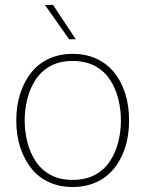

<svg xmlns="http://www.w3.org/2000/svg" viewBox="-20 -748 587 778"><path d="M274 10Q224 10 181.5 -8.5Q139 -27 109.5 -62.5Q80 -98 63 -148Q46 -198 46 -260Q46 -322 63 -372Q80 -422 109.5 -457.5Q139 -493 181.5 -511.5Q224 -530 274 -530Q325 -530 367.5 -511.5Q410 -493 440 -457.5Q470 -422 486.5 -372Q503 -322 503 -260Q503 -198 486.5 -148Q470 -98 440 -62.5Q410 -27 367.5 -8.5Q325 10 274 10ZM274 -19Q327 -19 365 -39.5Q403 -60 426 -95.5Q449 -131 459.5 -173.5Q470 -216 470 -260Q470 -304 459.5 -346.5Q449 -389 426 -424.5Q403 -460 365 -480.5Q327 -501 274 -501Q222 -501 184.5 -480.5Q147 -460 124 -424.5Q101 -389 90.5 -346.5Q80 -304 80 -260Q80 -216 90.5 -173.5Q101 -131 124 -95.5Q147 -60 184.5 -39.5Q222 -19 274 -19ZM260 -589 162 -728H195L287 -589Z"/></svg>

Font: Murecho Thin ExtraLight
Style: Regular
Weight: 250
Version: Version 1.010